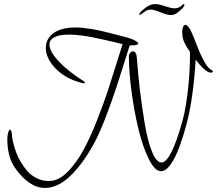

<svg xmlns="http://www.w3.org/2000/svg" viewBox="-20 -795 1066 943"><path d="M1020 -451Q1026 -446 1026 -443Q1024 -439 1017 -438Q1009 -438 1002 -442Q978 -453 941 -502Q929 -306 895 -181Q863 -63 831.5 -8.5Q800 46 771 46Q740 46 710 -15.5Q680 -77 659 -165Q638 -253 625.5 -349.5Q613 -446 613 -518Q613 -528 619.5 -535.5Q626 -543 633 -543Q641 -543 646 -535Q651 -527 652 -511Q658 -431 667 -354Q676 -277 690.5 -190Q705 -103 726.5 -50Q748 3 773 3Q819 3 875 -197Q885 -231 892.5 -276.5Q900 -322 904.5 -366Q909 -410 911 -449Q913 -488 913 -517Q913 -524 913 -529.5Q913 -535 913 -540Q903 -555 898 -563Q893 -571 886.5 -584Q880 -597 877.5 -610Q875 -623 875 -638Q875 -642 875.5 -646Q876 -650 876.5 -653.5Q877 -657 878 -660Q879 -663 880.5 -665.5Q882 -668 883.5 -669.5Q885 -671 886.5 -672Q888 -673 890 -673Q894 -673 898 -670Q902 -667 907 -661Q918 -648 944 -580Q989 -462 1020 -451ZM16 -111Q16 -129 20 -143.5Q24 -158 29 -158Q37 -158 39 -131Q39 -119 43.5 -99.5Q48 -80 56.5 -54.5Q65 -29 80 -3Q95 23 113.5 44.5Q132 66 160 80Q188 94 219 94Q223 94 226.5 93.5Q230 93 233 93Q274 89 315.5 45.5Q357 2 389.5 -57.5Q422 -117 455.5 -201.5Q489 -286 509.5 -349Q530 -412 553 -486Q576 -560 582 -578Q562 -584 494.5 -599Q427 -614 406 -617Q355 -625 317 -625Q293 -625 275 -621.5Q257 -618 245.5 -611.5Q234 -605 228.5 -596.5Q223 -588 223 -576Q223 -542 268.5 -493.5Q314 -445 393 -395Q398 -392 396.5 -388.5Q395 -385 388 -386Q305 -406 255 -456.5Q205 -507 205 -560Q205 -604 242.5 -632Q280 -660 352 -660Q369 -660 388.5 -658Q408 -656 429.5 -652.5Q451 -649 469.5 -645Q488 -641 511 -635Q534 -629 548 -625.5Q562 -622 583 -616.5Q604 -611 610 -609Q617 -607 624 -604.5Q631 -602 637 -599Q643 -596 648 -593Q653 -590 656 -587Q659 -584 659 -581Q659 -577 650.5 -574.5Q642 -572 624 -572H617Q614 -563 592.5 -494Q571 -425 550.5 -362.5Q530 -300 500.5 -223Q471 -146 448 -102Q391 5 328 66.5Q265 128 201 128Q123 128 54 30Q16 -24 16 -111ZM666 -722Q665 -722 664.5 -722.5Q664 -723 664 -724Q664 -731 680.5 -745.5Q697 -760 707 -765Q723 -775 743 -775Q760 -775 791 -764.5Q822 -754 838 -754Q862 -754 880 -775Q886 -775 886 -771Q886 -764 871.5 -750Q857 -736 846 -729Q833 -721 819 -721Q801 -721 769 -734.5Q737 -748 720 -748Q703 -748 687 -735Q671 -722 666 -722Z"/></svg>

Font: Bilbo Swash Caps
Style: Regular
Weight: 400
Designer: Robert E. Leuschke
Foundry: Robert E. Leuschke
Version: Version 1.003